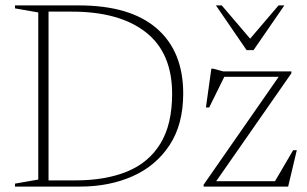

<svg xmlns="http://www.w3.org/2000/svg" viewBox="-20 -690 1136 710"><path d="M35.5 0V-11L121.5 -26V-644L35.5 -659V-670H271.5Q461 -670 559.2 -585.2Q657.5 -500.5 657.5 -344Q657.5 -230 607.2 -153.5Q557 -77 470.8 -38.5Q384.5 0 275.5 0ZM616.5 -343Q616.5 -494.5 519.2 -570.8Q422 -647 245.5 -647H159.5V-23H260.5Q369.5 -23 449.5 -55.5Q529.5 -88 573 -158.8Q616.5 -229.5 616.5 -343ZM733 0V-7L1010.5 -406H809.5L753.5 -292.5H741.5L761.5 -436H768.5L805.5 -426H1057.5V-419L779.5 -20H997L1064 -134.5H1077.5L1045.5 0ZM1031.5 -670 917.5 -504.5H892L778.5 -670H800L905 -547L1010 -670Z"/></svg>

Font: Newsreader 16pt ExtraLight
Style: Regular
Weight: 275
Designer: Hugues Gentile
Foundry: Production Type
Version: Version 1.003; ttfautohint (v1.8.3)